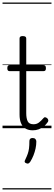

<svg xmlns="http://www.w3.org/2000/svg" viewBox="-20 -1016 428 1522"><path d="M240 17Q205 17 181.5 2.5Q158 -12 146.5 -40Q135 -68 135 -107V-452H57Q47 -452 42.5 -457.5Q38 -463 38 -475Q38 -488 42.5 -494Q47 -500 57 -500H135V-711Q135 -721 141 -725.5Q147 -730 160 -730Q174 -730 181 -725.5Q188 -721 188 -711V-500H324Q335 -500 339.5 -494Q344 -488 344 -475Q344 -463 339.5 -457.5Q335 -452 324 -452H188V-119Q188 -78 199.5 -54.5Q211 -31 246 -31Q271 -31 289 -45Q307 -59 324 -79Q331 -88 338.5 -86.5Q346 -85 354 -79Q361 -72 362.5 -64.5Q364 -57 360 -50Q346 -29 327.5 -14Q309 1 287 9Q265 17 240 17ZM188 278Q177 274 175.5 267.5Q174 261 181 248Q193 223 200 203Q207 183 210 160Q213 137 213 102Q213 91 219 84.5Q225 78 238 78Q253 78 260.5 86Q268 94 268 106Q268 133 262 161Q256 189 245.5 215.5Q235 242 220 266Q213 276 206 279.5Q199 283 188 278ZM0 476H388V486H0ZM0 -20H388V0H0ZM0 -505H388V-500H0ZM0 -996H388V-986H0Z"/></svg>

Font: Playwrite PL Guides
Style: Regular
Weight: 400
Designer: Veronika Burian, José Scaglione
Foundry: TypeTogether
Version: Version 1.003